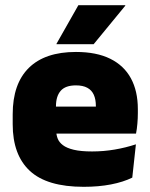

<svg xmlns="http://www.w3.org/2000/svg" viewBox="-20 -708 580 741"><path d="M303 13Q161.5 13 95.2 -48.5Q29 -110 29 -228.5V-267Q29 -384.5 91.2 -446Q153.5 -507.5 273 -507.5Q352.5 -507.5 405.5 -481.2Q458.5 -455 485.2 -405.8Q512 -356.5 512 -287V-271.5Q512 -251.5 510.2 -230.8Q508.5 -210 505 -192.5H346.5Q348.5 -223 349.2 -250Q350 -277 350 -298.5Q350 -324.5 342 -342.2Q334 -360 317 -369.2Q300 -378.5 273 -378.5Q232.5 -378.5 214.2 -357.5Q196 -336.5 196 -298V-253.5L197 -234.5V-203.5Q197 -188 202.5 -173.5Q208 -159 222.8 -147.8Q237.5 -136.5 264.8 -130Q292 -123.5 335.5 -123.5Q380 -123.5 422.5 -130.8Q465 -138 504.5 -151L490.5 -22.5Q456 -5.5 408.2 3.8Q360.5 13 303 13ZM122.5 -192.5V-296.5H469.5V-192.5ZM282.5 -688H463.5V-686L341.5 -537.5H198V-539Z"/></svg>

Font: Anek Odia Medium ExtraBold
Style: Regular
Weight: 800
Version: Version 1.003